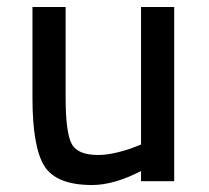

<svg xmlns="http://www.w3.org/2000/svg" viewBox="-20 -519 599 550"><path d="M384 -499H479V0H384V-29Q306 11 244 11Q141 11 107 -43.5Q73 -98 73 -239V-499H168V-240Q168 -142 184.5 -108.5Q201 -75 261 -75Q286 -75 316.5 -82.5Q347 -90 366 -98L384 -105Z"/></svg>

Font: TypoPRO Titillium Text
Style: 600 wt
Weight: 600
Designer: Accademia di Belle Arti di Urbino and others
Foundry: Accademia di Belle Arti di Urbino and others.
Version: Version 25.000